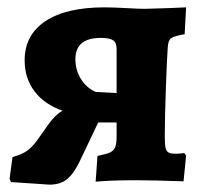

<svg xmlns="http://www.w3.org/2000/svg" viewBox="-20 -490 556 522"><path d="M481 -74 486 -67 479 3Q395 0 352 0Q280 0 240 4L245 -66Q269 -71 279 -75.5Q289 -80 293 -89.5Q297 -99 297 -119V-157H247L198 -54Q181 -18 162.5 -3Q144 12 115 12L10 5L6 -4L14 -63Q40 -70 55 -81Q70 -92 87 -117L111 -151Q131 -179 150 -189Q101 -206 74 -241.5Q47 -277 47 -326Q47 -395 103.5 -432.5Q160 -470 264 -470Q285 -470 323 -468Q357 -466 374 -466L439 -468L486 -470L482 -397Q453 -392 445 -386Q437 -380 436 -360Q434 -334 431 -251.5Q428 -169 428 -120Q428 -98 430 -88.5Q432 -79 438 -75.5Q444 -72 458 -72Q467 -72 481 -74ZM297 -237V-357Q297 -374 287.5 -380.5Q278 -387 254 -387Q185 -387 185 -329Q185 -300 199.5 -276Q214 -252 240 -240Z"/></svg>

Font: Alegreya ExtraBold
Style: Regular
Weight: 800
Designer: Juan Pablo del Peral
Foundry: Huerta Tipografica
Version: Version 2.007; ttfautohint (v1.6)